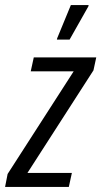

<svg xmlns="http://www.w3.org/2000/svg" viewBox="-45 -736 399 756"><path d="M-25 0 -15 -51 245 -455H76L88 -510H334L323 -459L63 -55H238L226 0ZM179 -580 180 -585 234 -716H304L303 -711L229 -580Z"/></svg>

Font: Saira ExtraCondensed
Style: Italic
Weight: 400
Width: 2
Italic angle: -12°
Designer: Hector Gatti with collaboration of the Omnibus-Type team
Foundry: Omnibus-Type
Version: Version 1.101